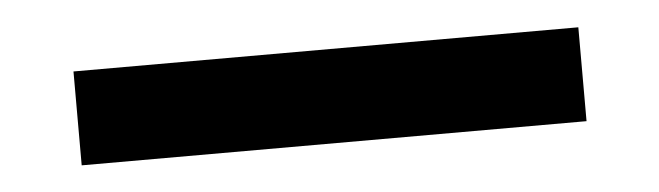

<svg xmlns="http://www.w3.org/2000/svg" viewBox="-25 -439 635 185"><g transform="rotate(-5 293.0 -346.5)"><path d="M48.8 -300.8V-391.6H537.1V-300.8Z"/></g></svg>

Font: CaskaydiaMono NF
Style: Regular
Weight: 400
Designer: Aaron Bell
Foundry: Saja Typeworks
Version: Version 2111.001; ttfautohint (v1.8.4);Nerd Fonts 3.1.1